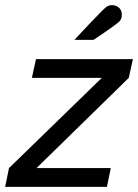

<svg xmlns="http://www.w3.org/2000/svg" viewBox="-41 -727 537 747"><path d="M-21 0 -6 -73 355 -424H83L99 -497H476L460 -424L101 -73H390L375 0ZM249 -572Q249 -572 264.5 -589Q280 -606 302 -629Q324 -652 343.5 -672Q363 -692 370 -698Q381 -707 395 -707Q412 -707 424 -695Q433 -685 433 -669Q433 -652 421 -641Q414 -635 398 -623.5Q382 -612 364.5 -600Q347 -588 335 -580Q323 -572 323 -572Z"/></svg>

Font: Atkinson Hyperlegible
Style: Italic
Weight: 400
Italic angle: -12°
Designer: Elliott Scott, Megan Eiswerth, Linus Boman, Theodore Petrosky
Foundry: Braille Institute
Version: Version 1.006; ttfautohint (v1.8.3)